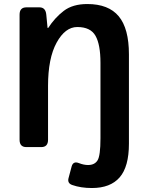

<svg xmlns="http://www.w3.org/2000/svg" viewBox="-20 -737 744 962"><path d="M112.3 0Q78.1 0 78.1 -36.6V-663.6Q78.1 -700.2 112.3 -700.2H177.7Q208.5 -700.2 211.9 -663.6L218.3 -597.2H221.7Q254.4 -647.9 299.3 -682.4Q344.2 -716.8 417.5 -716.8Q523.9 -716.8 575 -655.3Q626 -593.8 626 -464.8V-17.1Q626 98.1 579.6 151.6Q533.2 205.1 440.4 205.1Q384.8 205.1 341.8 189.9Q316.9 181.2 323.2 156.2L338.9 97.2Q346.7 68.4 376.5 80.6Q399.9 89.8 421.4 89.8Q454.1 89.8 468.8 66.4Q483.4 43 483.4 -44.4V-421.9Q483.4 -513.7 458.5 -557.6Q433.6 -601.6 367.2 -601.6Q306.6 -601.6 263.7 -523.4Q220.7 -445.3 220.7 -306.2V-36.6Q220.7 0 186.5 0Z"/></svg>

Font: Istok Web
Style: Bold
Weight: 700
Designer: Andrey V. Panov
Foundry: Andrey V. Panov
Version: Version 1.0.2g